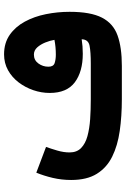

<svg xmlns="http://www.w3.org/2000/svg" viewBox="141 -755 614 936"><g transform="rotate(-90 448.0 -287.0)"><path d="M724.6 -195.8Q690.9 -190.4 653.8 -190.4Q566.9 -190.4 514.9 -229.2Q462.9 -268.1 462.9 -351.6Q462.9 -392.1 476.3 -431.4Q489.7 -470.7 514.4 -503.2Q539.1 -535.6 573.7 -554.9Q608.4 -574.2 650.9 -574.2Q706.5 -574.2 746.1 -546.6Q785.6 -519 810.5 -473.1Q835.4 -427.2 846.9 -370.4Q858.4 -313.5 858.4 -254.9Q858.4 -152.3 830.1 -97.2Q801.8 -42 743.4 -21Q685.1 0 594.7 0H432.1Q349.1 0 277.6 -10.3Q206.1 -20.5 152.3 -47.1Q98.6 -73.7 68.6 -122.1Q38.6 -170.4 38.6 -247.1Q38.6 -293.5 48.8 -336.9Q59.1 -380.4 74.2 -417L199.7 -369.6Q191.4 -346.2 182.1 -314.9Q172.9 -283.7 172.9 -254.9Q172.9 -219.7 194.3 -198.7Q215.8 -177.7 252.4 -167.7Q289.1 -157.7 335.4 -154.5Q381.8 -151.4 432.1 -151.4H605.5Q663.6 -151.4 693.6 -157.5Q723.6 -163.6 724.6 -195.8ZM649.9 -321.8Q668 -321.8 686.3 -323.5Q704.6 -325.2 721.7 -328.6Q718.3 -349.6 709 -372.8Q699.7 -396 685.1 -412.4Q670.4 -428.7 649.9 -428.7Q622.6 -428.7 606.7 -407Q590.8 -385.3 590.8 -357.9Q590.8 -333.5 608.6 -327.6Q626.5 -321.8 649.9 -321.8Z"/></g></svg>

Font: Vazirmatn FD NL Black
Style: Regular
Weight: 900
Designer: Saber Rastikerdar
Foundry: Saber Rastikerdar
Version: Version 33.003